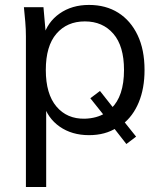

<svg xmlns="http://www.w3.org/2000/svg" viewBox="-20 -531 650 767"><path d="M83.5 216V-385.9Q83.5 -414.2 81 -443.6Q78.5 -472.9 75.5 -502.3H153.6L164.1 -383.1H152.5Q169.1 -442.5 218.1 -476.9Q267.1 -511.3 335.4 -511.3Q402.9 -511.3 452.4 -480.1Q501.9 -448.8 529.6 -390.8Q557.4 -332.9 557.4 -251.4Q557.4 -177.6 534.2 -121.9Q511.1 -66.3 468.7 -33.8L473.3 -48.2L523.7 14.8L484.8 44.3L433.5 -21.4L446.7 -21Q400.9 8.9 335.4 8.9Q267.1 8.9 218.3 -25.2Q169.5 -59.4 153 -118.3H164.5V216ZM318.9 -445.5Q247.7 -445.5 205.4 -396.3Q163 -347.1 163 -251.4Q163 -155.7 205.4 -105.5Q247.7 -55.3 318.9 -56.8Q366.5 -58.3 400.5 -79.2L397.1 -68L340.9 -138.5L379.4 -167.6L439.2 -91.8L424.2 -97.5Q475.4 -146.4 475.4 -251.4Q475.4 -347.1 432.7 -396.3Q390.1 -445.5 318.9 -445.5Z"/></svg>

Font: Mulish ExtraLight
Style: Regular
Weight: 200
Designer: Vernon Adams
Foundry: Vernon Adams
Version: Version 3.603